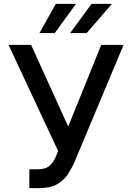

<svg xmlns="http://www.w3.org/2000/svg" viewBox="-20 -958 680 988"><path d="M237 -107Q256 -124 269 -156L279 -181L24 -727H140L331 -307L501 -727H616L364 -126Q353 -99 328 -59Q308 -30 272 -9Q238 10 181 10H131V-87H175Q217 -87 237 -107ZM556 -938 426 -788H341L451 -938ZM371 -938 262 -788H183L267 -938Z"/></svg>

Font: Sinter Medium
Style: Regular
Weight: 500
Foundry: Adobe & rsms
Version: Version 1.000